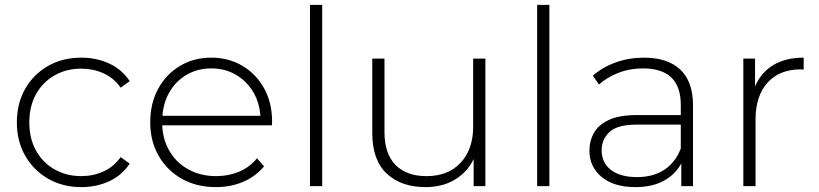

<svg xmlns="http://www.w3.org/2000/svg" viewBox="-20 -762 3351 786"><path d="M313 4Q237 4 177.5 -30Q118 -64 83.5 -124Q49 -184 49 -261Q49 -339 83.5 -399Q118 -459 177.5 -492.5Q237 -526 313 -526Q375 -526 427 -502Q479 -478 511 -430L474 -403Q446 -443 403.5 -462Q361 -481 313 -481Q252 -481 203.5 -453.5Q155 -426 127.5 -376.5Q100 -327 100 -261Q100 -195 127.5 -145.5Q155 -96 203.5 -68.5Q252 -41 313 -41Q361 -41 403.5 -60Q446 -79 474 -119L511 -92Q479 -44 427 -20Q375 4 313 4Z M864 4Q785 4 724.5 -30Q664 -64 629.5 -124Q595 -184 595 -261Q595 -339 627.5 -398.5Q660 -458 716.5 -492Q773 -526 845 -526Q916 -526 972.5 -492.5Q1029 -459 1061.5 -400Q1094 -341 1094 -263Q1094 -260 1093.5 -256Q1093 -252 1093 -249H644Q647 -187 676 -140Q705 -93 754 -67Q803 -41 865 -41Q915 -41 958.5 -59Q1002 -77 1032 -114L1061 -81Q1026 -39 975 -17.5Q924 4 864 4ZM645 -288H1046Q1042 -344 1015 -388Q988 -432 944 -457Q900 -482 845 -482Q790 -482 746 -457Q702 -432 675.5 -388Q649 -344 645 -288Z M1249 0V-742H1299V0Z M1722 4Q1622 4 1563 -51.5Q1504 -107 1504 -217V-522H1554V-221Q1554 -133 1599 -87Q1644 -41 1726 -41Q1815 -41 1866 -96Q1917 -151 1917 -244V-522H1967V0H1919V-111Q1893 -57 1842 -26.5Q1791 4 1722 4Z M2179 0V-742H2229V0Z M2769 0V-93Q2745 -48 2697.5 -22Q2650 4 2581 4Q2493 4 2443 -37.5Q2393 -79 2393 -145Q2393 -185 2411.5 -218Q2430 -251 2472.5 -271Q2515 -291 2588 -291H2767V-333Q2767 -482 2612 -482Q2558 -482 2511 -463.5Q2464 -445 2432 -416L2407 -452Q2446 -487 2500.5 -506.5Q2555 -526 2616 -526Q2713 -526 2765 -477Q2817 -428 2817 -331V0ZM2767 -154V-252H2589Q2508 -252 2475.5 -222Q2443 -192 2443 -147Q2443 -96 2481 -66.5Q2519 -37 2588 -37Q2654 -37 2699.5 -67Q2745 -97 2767 -154Z M3023 0V-522H3071V-408Q3095 -465 3145.5 -495.5Q3196 -526 3270 -526V-477Q3267 -477 3264 -477.5Q3261 -478 3258 -478Q3171 -478 3122 -423.5Q3073 -369 3073 -272V0Z"/></svg>

Font: Montserrat Light
Style: Regular
Weight: 300
Designer: Julieta Ulanovsky
Foundry: Julieta Ulanovsky
Version: Version 9.000; ttfautohint (v1.8.4.7-5d5b)